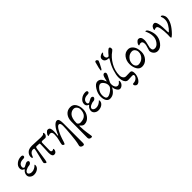

<svg xmlns="http://www.w3.org/2000/svg" viewBox="221 -2051 3672 3672"><g transform="rotate(-45 2057.0 -214.5)"><path d="M304 -99Q304 -50 260.5 -18Q217 14 156 14Q112 14 78.5 -13.5Q45 -41 45 -81Q45 -106 55.5 -129Q66 -152 75.5 -161.5Q85 -171 93 -177Q108 -189 95 -195Q78 -203 69.5 -209Q61 -215 53 -230Q45 -245 45 -268Q45 -326 99 -369Q153 -412 224 -412Q268 -412 268 -381Q268 -348 221 -348Q162 -348 128.5 -323Q95 -298 95 -252Q95 -236 104.5 -226Q114 -216 127 -216Q136 -216 174.5 -238.5Q213 -261 228 -261Q246 -261 258 -252.5Q270 -244 270 -232Q270 -212 251.5 -196Q233 -180 215 -180Q177 -180 131 -157Q85 -134 85 -100Q85 -83 107 -67.5Q129 -52 161 -52Q200 -52 231 -68Q262 -84 278 -100L294 -116Q304 -116 304 -99Z M840 -430Q855 -430 855 -399Q855 -377 838 -354.5Q821 -332 803 -332Q788 -332 762 -334Q736 -336 731 -336Q713 -336 705.5 -330.5Q698 -325 697 -305Q694 -261 694 -99Q694 -82 704 -73Q714 -64 726 -64Q735 -64 743 -67.5Q751 -71 755.5 -74.5Q760 -78 761 -78Q771 -78 771 -62Q771 -33 753 -9.5Q735 14 701 14Q647 14 647 -86Q647 -111 651.5 -199Q656 -287 656 -312Q656 -337 642 -337L575 -340Q563 -341 556.5 -331.5Q550 -322 546 -299L506 -34Q498 17 483 17Q473 17 458.5 2.5Q444 -12 444 -20Q444 -36 453 -70L505 -284Q512 -311 512 -329Q512 -345 483 -345Q411 -345 379 -247Q375 -236 365 -236Q349 -236 349 -276Q349 -327 390 -368.5Q431 -410 519 -410Q561 -410 643.5 -405Q726 -400 757 -400Q786 -400 804 -404.5Q822 -409 827 -415Q832 -421 834.5 -425.5Q837 -430 840 -430Z M977 -256Q977 -328 929 -328Q911 -328 897 -321.5Q883 -315 882 -315Q872 -315 872 -327Q872 -352 898.5 -383Q925 -414 950 -414Q985 -414 998.5 -388Q1012 -362 1012 -307Q1012 -260 1004 -201Q1002 -194 1009 -194Q1011 -194 1012 -194Q1013 -194 1015 -196.5Q1017 -199 1019 -205Q1059 -304 1106 -359Q1153 -414 1193 -414Q1211 -414 1222.5 -402.5Q1234 -391 1239 -369Q1244 -347 1245.5 -327Q1247 -307 1247 -278V235Q1247 285 1223 285Q1195 285 1174.5 270.5Q1154 256 1155 231Q1155 230 1171 161Q1181 121 1195 -32.5Q1209 -186 1209 -257Q1209 -334 1168 -334Q1134 -334 1086.5 -249Q1039 -164 1000 -28Q987 14 974 14Q965 14 951.5 3.5Q938 -7 938 -20Q938 -45 959 -119Q977 -186 977 -256Z M1668 -246Q1668 -284 1642 -314.5Q1616 -345 1580 -345Q1553 -345 1528.5 -334.5Q1504 -324 1480 -300Q1456 -276 1441.5 -228Q1427 -180 1427 -112Q1427 -95 1446 -79.5Q1465 -64 1486 -64Q1668 -64 1668 -246ZM1428 -22Q1428 20 1433 78Q1436 115 1442.5 158Q1449 201 1453.5 228.5Q1458 256 1458 263Q1458 277 1453 281Q1448 285 1433 285Q1409 285 1392 272Q1375 259 1375 234Q1375 228 1376.5 34Q1378 -160 1378 -204Q1378 -296 1427 -355Q1476 -414 1558 -414Q1631 -414 1668.5 -354Q1706 -294 1706 -208Q1706 -122 1652 -54Q1598 14 1518 14Q1477 14 1438 -37Q1429 -42 1428 -22Z M2045 -99Q2045 -50 2001.5 -18Q1958 14 1897 14Q1853 14 1819.5 -13.5Q1786 -41 1786 -81Q1786 -106 1796.5 -129Q1807 -152 1816.5 -161.5Q1826 -171 1834 -177Q1849 -189 1836 -195Q1819 -203 1810.5 -209Q1802 -215 1794 -230Q1786 -245 1786 -268Q1786 -326 1840 -369Q1894 -412 1965 -412Q2009 -412 2009 -381Q2009 -348 1962 -348Q1903 -348 1869.5 -323Q1836 -298 1836 -252Q1836 -236 1845.5 -226Q1855 -216 1868 -216Q1877 -216 1915.5 -238.5Q1954 -261 1969 -261Q1987 -261 1999 -252.5Q2011 -244 2011 -232Q2011 -212 1992.5 -196Q1974 -180 1956 -180Q1918 -180 1872 -157Q1826 -134 1826 -100Q1826 -83 1848 -67.5Q1870 -52 1902 -52Q1941 -52 1972 -68Q2003 -84 2019 -100L2035 -116Q2045 -116 2045 -99Z M2499 -512Q2486 -490 2475 -490Q2466 -490 2466 -503Q2466 -531 2507 -679Q2512 -697 2532 -697Q2546 -697 2558 -683Q2570 -669 2570 -656Q2570 -649 2543.5 -595.5Q2517 -542 2499 -512ZM2374 -193Q2374 -238 2342.5 -280.5Q2311 -323 2280 -323Q2241 -323 2195.5 -266Q2150 -209 2150 -141Q2150 -42 2208 -42Q2230 -42 2267.5 -62Q2305 -82 2331 -107Q2357 -132 2365.5 -149Q2374 -166 2374 -193ZM2392 -119Q2372 -68 2325.5 -27Q2279 14 2215 14Q2166 14 2138 -29Q2110 -72 2110 -142Q2110 -227 2162 -310.5Q2214 -394 2274 -394Q2357 -394 2393 -279Q2398 -265 2399 -265Q2401 -265 2404 -279Q2406 -287 2410.5 -306Q2415 -325 2417.5 -334Q2420 -343 2424.5 -358.5Q2429 -374 2433.5 -381.5Q2438 -389 2444 -398Q2450 -407 2458 -410.5Q2466 -414 2475 -414Q2491 -414 2499.5 -403.5Q2508 -393 2508 -381Q2508 -365 2494.5 -336Q2481 -307 2460 -269Q2439 -231 2431 -213Q2422 -194 2422 -162Q2422 -121 2441.5 -89.5Q2461 -58 2496 -58Q2506 -58 2517.5 -63.5Q2529 -69 2537.5 -76.5Q2546 -84 2553 -92Q2560 -100 2565 -106L2569 -111Q2580 -111 2580 -96Q2580 -47 2548 -16Q2516 15 2482 15Q2449 15 2423 -26.5Q2397 -68 2392 -119Z M2612 -163Q2612 -229 2643.5 -328Q2675 -427 2734 -520Q2746 -539 2746 -547Q2746 -552 2732 -552Q2693 -552 2663 -573.5Q2633 -595 2633 -636Q2633 -669 2663.5 -691.5Q2694 -714 2729 -714Q2732 -714 2733 -714Q2734 -714 2735.5 -713Q2737 -712 2737 -710Q2737 -708 2737 -704Q2737 -701 2728 -694Q2719 -687 2710.5 -673.5Q2702 -660 2702 -642Q2702 -614 2715.5 -596.5Q2729 -579 2753 -579Q2763 -579 2771 -588Q2810 -637 2840 -663.5Q2870 -690 2880 -690Q2897 -690 2904 -679Q2911 -668 2911 -639Q2911 -621 2878 -598Q2785 -534 2718.5 -419Q2652 -304 2652 -177Q2651 -137 2672.5 -106Q2694 -75 2731 -75Q2736 -75 2786 -76.5Q2836 -78 2842 -78Q2891 -78 2891 -1Q2891 71 2852.5 130.5Q2814 190 2768 190Q2752 190 2733.5 173Q2715 156 2715 141Q2715 118 2737 118Q2788 118 2822 88Q2856 58 2856 26Q2856 0 2817 0Q2810 0 2765 2.5Q2720 5 2709 5Q2673 5 2650.5 -22Q2628 -49 2620 -84.5Q2612 -120 2612 -163Z M3231 -235Q3231 -273 3206.5 -303.5Q3182 -334 3146 -334Q3078 -334 3029.5 -282Q2981 -230 2981 -160Q2981 -121 3003.5 -92.5Q3026 -64 3061 -64Q3131 -64 3181 -114Q3231 -164 3231 -235ZM3081 14Q3013 14 2977 -49Q2941 -112 2941 -195Q2941 -283 2991 -348.5Q3041 -414 3121 -414Q3170 -414 3205.5 -380Q3241 -346 3256 -298Q3271 -250 3271 -195Q3271 -111 3216.5 -48.5Q3162 14 3081 14Z M3426 -256Q3426 -328 3378 -328Q3360 -328 3346 -322L3331 -315Q3321 -315 3321 -327Q3321 -352 3347.5 -383Q3374 -414 3399 -414Q3471 -414 3471 -307Q3471 -278 3454 -214Q3437 -150 3437 -140Q3437 -96 3451 -79Q3465 -62 3500 -62Q3553 -62 3596.5 -120.5Q3640 -179 3640 -249Q3640 -291 3629.5 -330.5Q3619 -370 3608 -393L3598 -416Q3598 -424 3606 -424Q3639 -424 3667 -355.5Q3695 -287 3695 -227Q3695 -137 3636 -61.5Q3577 14 3504 14Q3454 14 3421 -22Q3388 -58 3388 -106Q3388 -116 3407 -171.5Q3426 -227 3426 -256Z M3895 -107Q3895 -94 3900 -94Q3906 -94 3916 -103Q3953 -136 3989.5 -196Q4026 -256 4026 -314Q4026 -343 4021 -364Q4016 -385 4011 -395Q4006 -405 4006 -406Q4006 -412 4008.5 -414.5Q4011 -417 4021 -417Q4042 -417 4060.5 -384.5Q4079 -352 4079 -322Q4079 -186 3919 -24Q3881 14 3865 14Q3856 14 3856 -20V-29Q3857 -38 3857.5 -53.5Q3858 -69 3858 -84Q3858 -176 3844 -252Q3830 -328 3795 -328Q3776 -328 3762 -322L3748 -315Q3738 -315 3738 -327Q3738 -357 3761 -385.5Q3784 -414 3825 -414Q3895 -414 3895 -107Z"/></g></svg>

Font: EB Garamond 08
Style: Regular
Weight: 400
Version: Version 0.016 ; ttfautohint (v1.5)